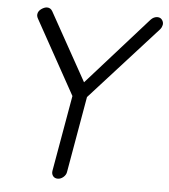

<svg xmlns="http://www.w3.org/2000/svg" viewBox="-51 -750 700 797"><g transform="rotate(5 299.0 -352.0)"><path d="M573.2 -704.1Q585.9 -704.1 592.8 -694.3Q599.6 -684.6 597.7 -673.8Q596.7 -668.9 594.7 -664.6Q592.8 -660.2 588.9 -655.3L295.9 -332L314.5 -371.1L254.9 -30.3Q252.9 -18.6 242.2 -9.3Q231.4 0 218.8 0Q206.1 0 199.2 -8.8Q192.4 -17.6 194.3 -30.3L252.9 -364.3L253.9 -339.8L80.1 -653.3Q77.1 -658.2 75.7 -663.6Q74.2 -668.9 75.2 -673.8Q77.1 -686.5 89.8 -695.3Q102.5 -704.1 113.3 -704.1Q127.9 -704.1 135.7 -690.4L298.8 -397.5L285.2 -399.4L544.9 -690.4Q557.6 -704.1 573.2 -704.1Z"/></g></svg>

Font: Quicksand
Style: Italic
Weight: 400
Designer: Andrew Paglinawan
Foundry: Andrew Paglinawan
Version: Version 3.006